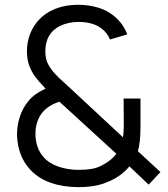

<svg xmlns="http://www.w3.org/2000/svg" viewBox="-20 -754 692 789"><path d="M301.7 15Q239.5 15 188.8 -2.8Q138 -20.5 104.3 -56.7Q78.2 -84.8 64.8 -120.4Q51.5 -156 50 -197Q49.3 -236.3 61.2 -273.5Q73.2 -310.7 97 -339Q121.5 -369.3 167.3 -389.7Q139.5 -418.5 123.6 -440.4Q107.7 -462.3 99.2 -487.2Q90.7 -512 90.7 -543.3Q90.7 -580.3 103.4 -613.8Q116.2 -647.2 140.2 -672.8Q164.2 -698.5 197 -713.3Q243.2 -734.3 302.3 -734.3Q344.7 -734.3 383.1 -722.7Q421.5 -711 448.7 -688Q467 -673.5 481 -653.8Q495 -634.2 503 -612.7L432 -591.7Q421.3 -618.7 397 -637Q378.7 -651 354.5 -657.5Q330.3 -664 303.7 -664Q261.2 -664 226.3 -647.3Q196.5 -632.5 181.4 -606.2Q166.3 -579.8 166.3 -544Q166.3 -515 175.2 -495.4Q184.2 -475.8 205.7 -451Q217.2 -437.8 247.7 -410.7L257.7 -401.7L485.3 -190Q487.3 -203.3 488 -216.4Q488.7 -229.5 488.7 -243.7L488 -349H557.3V-238.7Q557.3 -200 554.6 -175Q551.8 -150 546.7 -132.7L639.3 -47L591 4.7L511.7 -70.3Q495.3 -49.7 470.7 -32.4Q446 -15.2 419.7 -5.3Q373.3 15 301.7 15ZM302.3 -56Q333.3 -56 355.8 -59.8Q378.3 -63.7 398 -74Q421.2 -86.3 434.4 -97.3Q447.7 -108.3 457.7 -121.2L458.3 -122L224.3 -336Q179.7 -322.2 154 -291.7Q139.5 -273.5 132.2 -250Q125 -226.5 125.7 -200.3Q126.3 -173 134.7 -149.6Q143 -126.2 159.3 -108.3Q181.8 -82.2 220.6 -69.1Q259.3 -56 302.3 -56Z"/></svg>

Font: Hauora
Style: Regular
Weight: 400
Designer: Wayne Shih
Foundry: WCYS
Version: Version 1.001